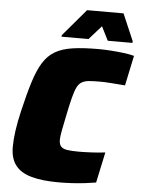

<svg xmlns="http://www.w3.org/2000/svg" viewBox="-60 -938 732 992"><g transform="rotate(5 306.5 -441.5)"><path d="M282 8Q197 8 141 -7.5Q85 -23 57.5 -58.5Q30 -94 30 -154Q30 -191 36.5 -238Q43 -285 57 -344Q78 -434 97.5 -496Q117 -558 141.5 -597.5Q166 -637 202.5 -658.5Q239 -680 293.5 -688Q348 -696 427 -696Q459 -696 493.5 -693.5Q528 -691 559.5 -687Q591 -683 613 -677L580 -521Q540 -524 515 -526Q490 -528 475.5 -528.5Q461 -529 451 -529Q416 -529 393 -527Q370 -525 355 -516Q340 -507 330.5 -487.5Q321 -468 312 -433Q303 -398 292 -344Q282 -297 275.5 -262Q269 -227 269 -212Q269 -189 279 -177.5Q289 -166 311.5 -162.5Q334 -159 372 -159Q402 -159 440.5 -161Q479 -163 509 -167L475 -8Q452 -4 419 0Q386 4 350.5 6Q315 8 282 8ZM231 -743 232 -751 351 -891H540L600 -751L599 -743H471L435 -815L371 -743Z"/></g></svg>

Font: Saira Thin Black
Style: Italic
Weight: 900
Italic angle: -12°
Version: Version 1.101